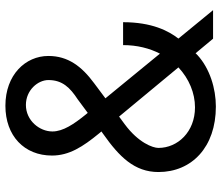

<svg xmlns="http://www.w3.org/2000/svg" viewBox="-72 -702 784 679"><g transform="rotate(-90 319.5 -362.0)"><path d="M282.7 9.9C346.2 9.9 416.9 -11.4 464.5 -55L471.2 -61.8L522.7 0H623.6L523.1 -122.5C550.4 -157.7 581 -216.6 581 -318.2H500C500 -268.5 488.6 -224.4 469.8 -187.9L311.8 -380.7L365.1 -420.5C424.7 -464.5 461.6 -512.8 461.6 -582.4C461.6 -663.4 394.9 -734.4 285.5 -734.4C179 -734.4 109.4 -667.6 109.4 -569.6C109.4 -508.5 141 -460.2 187.1 -403.8L194.6 -394.9L185.7 -388.5C105.5 -332 51.1 -278.1 51.1 -193.2C51.1 -75.3 139.2 9.9 282.7 9.9ZM136.4 -193.2C136.4 -213.1 154.8 -264.2 220.2 -312.5L247.2 -332.4L421.2 -122.5C381 -84.9 330.3 -63.9 279.8 -63.9C193.2 -63.9 136.4 -125 136.4 -193.2ZM194.6 -568.2C194.6 -613.6 233 -661.9 288.4 -661.9C340.9 -661.9 376.4 -619.3 376.4 -582.4C376.4 -532.7 349.4 -505.7 308.2 -478.7L260.3 -443.2L253.6 -451.3C220.9 -491.8 194.6 -530.5 194.6 -568.2Z"/></g></svg>

Font: Margiela Sans
Style: Regular
Weight: 400
Designer: Stefan Endress, Andreas Faust
Version: Version 1.100;FEAKit 1.0